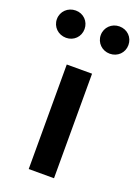

<svg xmlns="http://www.w3.org/2000/svg" viewBox="-190 -849 660 913"><g transform="rotate(20 140.0 -392.5)"><path d="M30 -785C-10 -785 -41 -755 -41 -716C-41 -677 -10 -647 30 -647C69 -647 99 -677 99 -716C99 -755 69 -785 30 -785ZM251 -785C212 -785 181 -755 181 -716C181 -677 212 -647 251 -647C291 -647 321 -677 321 -716C321 -755 291 -785 251 -785ZM77 -529V0H205V-529Z"/></g></svg>

Font: Fira Sans Medium
Style: Regular
Weight: 500
Designer: Carrois Corporate & Edenspiekermann AG
Foundry: Carrois Corporate GbR & Edenspiekermann AG
Version: Version 4.203